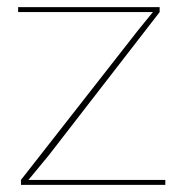

<svg xmlns="http://www.w3.org/2000/svg" viewBox="-20 -520 512 540"><path d="M39 0V-14L370 -437L410 -486H342H31V-500H429V-486L117 -83L60 -14H142H445V0Z"/></svg>

Font: Work Sans Thin
Style: Regular
Weight: 250
Designer: Wei Huang
Foundry: Wei Huang
Version: Version 2.012